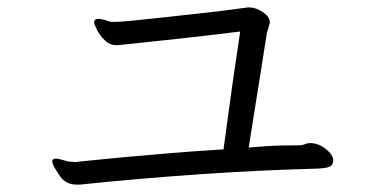

<svg xmlns="http://www.w3.org/2000/svg" viewBox="-20 -588 1040 518"><path d="M879 -155Q879 -143 869.5 -138.5Q860 -134 834 -133Q678 -129 513.5 -117.5Q349 -106 196 -90H187Q175 -90 165.5 -93.5Q156 -97 146 -107Q136 -121 128.5 -133.5Q121 -146 121 -153Q121 -156 123 -158Q127 -160 130 -160Q137 -160 145.5 -157.5Q154 -155 161 -153Q166 -152 171 -151.5Q176 -151 180 -151Q183 -151 186 -151Q189 -151 193 -152Q240 -157 304.5 -163Q369 -169 441.5 -175Q514 -181 583 -185Q588 -220 598 -295Q608 -370 628 -503Q548 -493 466 -484Q384 -475 307 -467Q304 -467 301 -466.5Q298 -466 295 -466Q276 -466 262.5 -479.5Q249 -493 241.5 -508Q234 -523 234 -527Q234 -532 237 -535Q241 -537 245 -537Q253 -537 261.5 -534.5Q270 -532 275 -530Q280 -529 284.5 -529Q289 -529 293 -529Q302 -529 334.5 -532Q367 -535 411 -540Q455 -545 502 -550Q549 -555 588.5 -560Q628 -565 649 -568H653Q670 -568 689 -555.5Q708 -543 708 -526Q708 -525 704 -512.5Q700 -500 700 -499Q693 -452 683.5 -394Q674 -336 665.5 -281.5Q657 -227 651 -190Q707 -195 744.5 -195.5Q782 -196 789 -196Q796 -196 802.5 -199Q809 -202 816 -202Q839 -202 859 -186Q879 -170 879 -156Z"/></svg>

Font: QiushuiShotai
Style: Regular
Weight: 600
Designer: Fontworks Inc.
Foundry: Fontworks Inc.
Version: Version 1.250